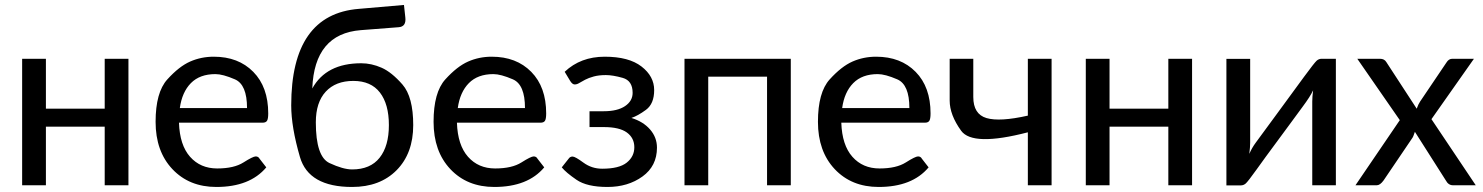

<svg xmlns="http://www.w3.org/2000/svg" viewBox="-20 -743 5948 770"><path d="M495.1 -507.3V0H399.9V-234.9H164.1V0H68.8V-507.3H164.1V-307.1H399.9V-507.3Z M843.8 -445.8Q781.2 -445.8 745.6 -409.7Q710 -373.5 701.2 -309.6H970.7Q970.7 -403.8 922.1 -424.8Q873.5 -445.8 843.8 -445.8ZM837.4 -515.6Q936 -515.6 995.8 -454.8Q1055.7 -394 1055.7 -288.1Q1055.7 -266.1 1050.8 -258.5Q1045.9 -251 1033.2 -251H697.8Q700.7 -161.1 742.2 -114.3Q783.7 -67.4 851.1 -67.4Q918.5 -67.4 956.5 -91.6Q994.6 -115.7 1005.4 -115.7Q1016.1 -115.7 1021 -106.4L1047.9 -71.8Q981.9 6.8 847.7 6.8Q738.8 6.8 671.4 -64.7Q604 -136.2 604 -254.4Q604 -372.6 651.1 -424.6Q698.2 -476.6 742.4 -496.1Q786.6 -515.6 837.4 -515.6Z M1392.1 -63.5Q1465.3 -63.5 1502.4 -110.4Q1539.6 -157.2 1539.6 -241.2Q1539.6 -325.2 1503.7 -371.8Q1467.8 -418.5 1397 -418.5Q1326.2 -418.5 1286.4 -375.5Q1246.6 -332.5 1246.6 -252.4Q1246.6 -114.7 1301.3 -89.1Q1356 -63.5 1392.1 -63.5ZM1392.1 6.8Q1217.8 6.8 1182.9 -113.3Q1147.9 -233.4 1147.9 -320.3Q1147.9 -686 1419.4 -707.5L1600.1 -723.1L1605.5 -673.3Q1609.9 -635.7 1578.1 -633.8L1426.8 -622.1Q1240.7 -607.4 1232.4 -388.2Q1288.1 -489.3 1428.7 -489.3Q1469.7 -489.3 1510.3 -471.4Q1550.8 -453.6 1594 -404.1Q1637.2 -354.5 1637.2 -241.2Q1637.2 -127.9 1570.6 -60.5Q1503.9 6.8 1392.1 6.8Z M1958.5 -445.8Q1896 -445.8 1860.4 -409.7Q1824.7 -373.5 1815.9 -309.6H2085.4Q2085.4 -403.8 2036.9 -424.8Q1988.3 -445.8 1958.5 -445.8ZM1952.1 -515.6Q2050.8 -515.6 2110.6 -454.8Q2170.4 -394 2170.4 -288.1Q2170.4 -266.1 2165.5 -258.5Q2160.6 -251 2147.9 -251H1812.5Q1815.4 -161.1 1856.9 -114.3Q1898.4 -67.4 1965.8 -67.4Q2033.2 -67.4 2071.3 -91.6Q2109.4 -115.7 2120.1 -115.7Q2130.9 -115.7 2135.7 -106.4L2162.6 -71.8Q2096.7 6.8 1962.4 6.8Q1853.5 6.8 1786.1 -64.7Q1718.8 -136.2 1718.8 -254.4Q1718.8 -372.6 1765.9 -424.6Q1813 -476.6 1857.2 -496.1Q1901.4 -515.6 1952.1 -515.6Z M2244.6 -455.1Q2308.6 -515.6 2405.3 -515.6Q2502 -515.6 2552.7 -476.3Q2603.5 -437 2603.5 -381.8Q2603.5 -326.7 2570.6 -302.5Q2537.6 -278.3 2512.2 -270Q2559.6 -255.4 2587.2 -223.6Q2614.7 -191.9 2614.7 -150.9Q2614.7 -77.1 2556.6 -35.2Q2498.5 6.8 2416 6.8Q2334 6.8 2292 -22Q2250 -50.8 2232.9 -71.8L2260.3 -106.4Q2266.1 -115.2 2276.4 -115.2Q2286.6 -115.2 2319.8 -90.8Q2353 -66.4 2395 -66.4Q2462.9 -66.4 2493.4 -90.8Q2523.9 -115.2 2523.9 -152.3Q2523.9 -189.9 2493.9 -211.7Q2463.9 -233.4 2401.4 -233.4H2344.2V-296.9H2401.4Q2456.1 -296.9 2486.6 -317.4Q2517.1 -337.9 2517.1 -370.6Q2517.1 -419.4 2477.3 -430.7Q2437.5 -441.9 2409.7 -441.9Q2381.8 -441.9 2361.3 -436.3Q2340.8 -430.7 2326.7 -423.3Q2312.5 -416 2303.2 -410.2Q2293.9 -404.3 2284.7 -404.3Q2275.4 -404.3 2266.6 -418.5Z M3151.4 -507.3V0H3056.2V-435.5H2820.3V0H2725.1V-507.3Z M3500 -445.8Q3437.5 -445.8 3401.9 -409.7Q3366.2 -373.5 3357.4 -309.6H3627Q3627 -403.8 3578.4 -424.8Q3529.8 -445.8 3500 -445.8ZM3493.7 -515.6Q3592.3 -515.6 3652.1 -454.8Q3711.9 -394 3711.9 -288.1Q3711.9 -266.1 3707 -258.5Q3702.1 -251 3689.5 -251H3354Q3356.9 -161.1 3398.4 -114.3Q3439.9 -67.4 3507.3 -67.4Q3574.7 -67.4 3612.8 -91.6Q3650.9 -115.7 3661.6 -115.7Q3672.4 -115.7 3677.2 -106.4L3704.1 -71.8Q3638.2 6.8 3503.9 6.8Q3395 6.8 3327.6 -64.7Q3260.3 -136.2 3260.3 -254.4Q3260.3 -372.6 3307.4 -424.6Q3354.5 -476.6 3398.7 -496.1Q3442.9 -515.6 3493.7 -515.6Z M4197.3 0H4102.1V-212.4Q3880.9 -154.8 3834.7 -218.5Q3788.6 -282.2 3788.6 -339.8V-507.3H3883.3V-354Q3883.3 -285.2 3936.3 -269.5Q3989.3 -253.9 4102.1 -279.3V-507.3H4197.3Z M4760.7 -507.3V0H4665.5V-234.9H4429.7V0H4334.5V-507.3H4429.7V-307.1H4665.5V-507.3Z M4898.4 0.5V-506.8H4993.7V-170.9Q4993.7 -153.3 4990.2 -126Q5001.5 -151.4 5016.1 -170.9Q5030.8 -190.4 5099.1 -283.9Q5167.5 -377.4 5209.5 -434.6Q5251.5 -491.7 5260.3 -499.5Q5269 -507.3 5280.3 -507.3H5337.4V0H5242.7V-335.9Q5242.7 -354.5 5246.1 -380.9Q5235.4 -356.9 5203.4 -314Q5171.4 -271 5150.4 -241.9Q5129.4 -212.9 5092.3 -163.1Q5055.2 -113.3 5020 -64Q4984.9 -15.1 4976.1 -7.3Q4967.3 0.5 4956.1 0.5Z M5514.2 -507.3Q5532.2 -507.3 5540 -493.7L5661.6 -307.1Q5668 -325.2 5675.3 -335.9L5780.8 -492.2Q5790 -507.3 5804.2 -507.3H5891.1L5720.7 -265.1L5898.4 0H5807.1Q5788.6 0 5778.3 -19.5L5654.3 -214.4Q5647.9 -193.8 5642.6 -187.5L5528.8 -19.5Q5514.6 0 5501.5 0H5416L5593.8 -261.2L5423.3 -507.3Z"/></svg>

Font: Lato-Medium
Style: Regular
Weight: 500
Designer: Lukasz Dziedzic
Foundry: tyPoland Lukasz Dziedzic
Version: Version 2.006; 2014-01-15